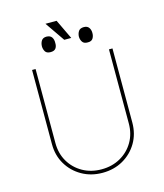

<svg xmlns="http://www.w3.org/2000/svg" viewBox="-141 -1091 1031 1206"><g transform="rotate(-15 375.0 -487.5)"><path d="M613.6 -727.3H636.4V-245.7Q636.4 -171.9 602.1 -113.8Q567.8 -55.8 508.9 -22.2Q449.9 11.4 375 11.4Q300.8 11.4 241.5 -22.4Q182.2 -56.1 147.7 -114.2Q113.3 -172.2 113.6 -245.7V-727.3H136.4V-245.7Q136.4 -178.3 167.4 -125.4Q198.5 -72.4 252.5 -41.9Q306.5 -11.4 375 -11.4Q443.5 -11.4 497.5 -41.9Q551.5 -72.4 582.6 -125.4Q613.6 -178.3 613.6 -245.7ZM342.3 -985.8 403.4 -858H358L269.9 -985.8ZM211.6 -853.7Q212 -875.7 221.9 -890.8Q231.9 -905.9 254.3 -906.2Q279.1 -905.9 289.2 -890.8Q299.4 -875.7 298.3 -853.7Q299.4 -833.1 289.8 -819.2Q280.2 -805.4 255.7 -805.4Q230.5 -805.4 221.2 -820.3Q212 -835.2 211.6 -853.7ZM451.7 -852.3Q452.4 -873.2 462.4 -888.3Q472.3 -903.4 497.2 -903.4Q519.5 -903.4 529.8 -888.8Q540.1 -874.3 539.8 -853.7Q540.1 -834.2 530.7 -818.9Q521.3 -803.6 497.2 -804Q472.3 -803.6 462.4 -818.2Q452.4 -832.7 451.7 -852.3Z"/></g></svg>

Font: Inter UI Thin
Style: Regular
Weight: 100
Designer: Rasmus Andersson
Foundry: rsms
Version: 3.2;8d6f07862